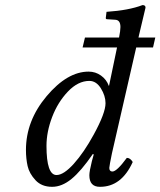

<svg xmlns="http://www.w3.org/2000/svg" viewBox="-20 -718 625 748"><path d="M585 -571.8 576.2 -533.2H510.7L416 -120.1Q406.2 -72.3 405.8 -64Q405.8 -49.8 418 -49.8Q435.1 -49.8 474.1 -103Q487.3 -103 497.1 -86.9Q453.1 10.3 369.1 9.8Q328.1 9.8 328.1 -35.2Q328.1 -50.3 337.9 -89.8L345.2 -116.2L341.8 -118.2Q295.9 -51.3 258.5 -20.8Q221.2 9.8 183.1 9.8Q142.1 9.8 118.2 -16.1Q94.2 -42 87.6 -71Q81.1 -100.1 81.1 -133.8Q81.1 -247.6 161.6 -343.3Q242.2 -439 325.2 -439Q352.1 -439 373.5 -423.6Q395 -408.2 403.8 -383.8H404.8L436 -533.2H301.8L311 -571.8H443.8Q449.2 -598.6 449.2 -612.8Q449.2 -640.6 428.2 -641.1L397 -643.1Q392.1 -643.1 392.1 -647.9L395 -671.9Q481.9 -677.7 535.2 -698.2Q547.4 -698.2 546.9 -688Q537.1 -647.9 522 -583L519.5 -571.8ZM345.2 -193.8Q391.1 -277.8 391.1 -315.9Q391.1 -344.7 373 -373.8Q355 -402.8 328.1 -402.8Q284.2 -402.8 244.6 -361.3Q205.1 -319.8 183.1 -262Q161.1 -204.1 161.1 -149.9Q161.1 -36.1 200.2 -36.1Q228 -36.1 267.6 -80.1Q307.1 -124 345.2 -193.8Z"/></svg>

Font: Linux Libertine
Style: Italic
Weight: 400
Italic angle: -12°
Designer: Philipp H. Poll
Foundry: Philipp H. Poll
Version: Version 5.1.6 ; ttfautohint (v0.9)